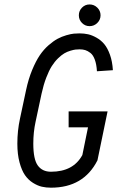

<svg xmlns="http://www.w3.org/2000/svg" viewBox="-20 -849 565 881"><path d="M391.1 -828.6Q411.6 -828.6 426.5 -814Q441.4 -799.3 441.4 -778.8Q441.4 -758.3 426.5 -743.7Q411.6 -729 391.1 -729Q370.6 -729 356.2 -743.7Q341.8 -758.3 341.8 -778.8Q341.8 -799.3 356.2 -814Q370.6 -828.6 391.1 -828.6ZM213.9 12.2Q191.9 12.2 172.4 7.8Q152.8 3.4 131.3 -10Q109.9 -23.4 94.7 -45.2Q79.6 -66.9 69.6 -104Q59.6 -141.1 59.6 -189.9Q59.6 -249 71.8 -305.2L99.6 -435.5Q110.4 -486.3 127.4 -527.6Q144.5 -568.8 162.6 -595.5Q180.7 -622.1 203.1 -641.6Q225.6 -661.1 244.4 -671.1Q263.2 -681.2 284.4 -687.3Q305.7 -693.4 318.6 -694.6Q331.5 -695.8 345.2 -695.8Q365.7 -695.8 384.3 -691.7Q402.8 -687.5 423.1 -676Q443.4 -664.6 458.5 -646.5Q473.6 -628.4 484.6 -597.7Q495.6 -566.9 498 -526.9L424.8 -522Q422.9 -554.2 415 -575.4Q407.2 -596.7 394.8 -606.2Q382.3 -615.7 371.1 -619.1Q359.9 -622.6 345.2 -622.6Q335.4 -622.6 326.7 -621.6Q317.9 -620.6 303 -616.2Q288.1 -611.8 275.1 -604.2Q262.2 -596.7 246.3 -581.3Q230.5 -565.9 217.5 -545.4Q204.6 -524.9 192.1 -492.4Q179.7 -460 170.9 -419.9L143.1 -289.6Q132.8 -242.2 132.8 -189.9Q132.8 -117.7 153.6 -89.4Q174.3 -61 213.9 -61Q316.4 -61 357.9 -137.7L383.8 -264.6H294.9V-337.9H473.6L427.2 -113.3Q363.8 12.2 213.9 12.2Z"/></svg>

Font: Anka/Coder Condensed
Style: Italic
Weight: 400
Width: 4
Italic angle: -12°
Monospace: yes
Version: Version 001.100